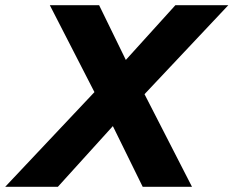

<svg xmlns="http://www.w3.org/2000/svg" viewBox="-81 -720 900 740"><path d="M142 0H-61L283 -365L111 -700H301L404 -489L595 -700H799L476 -357L659 0H469L354 -234Z"/></svg>

Font: Red Hat Display Black
Style: Italic
Weight: 900
Italic angle: -12°
Designer: Pentagram / MCKL
Foundry: Pentagram / MCKL
Version: Version 1.003; Red Hat Display Black Italic